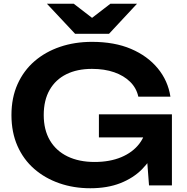

<svg xmlns="http://www.w3.org/2000/svg" viewBox="-20 -988 995 1023"><path d="M836 -325Q835 -257 809.5 -195.5Q784 -134 737 -86.5Q690 -39 621 -12Q552 15 461 15Q373 15 296.5 -11.5Q220 -38 162.5 -88Q105 -138 73 -210.5Q41 -283 41 -375Q41 -467 73.5 -539.5Q106 -612 164 -662Q222 -712 300 -738.5Q378 -765 470 -765Q590 -765 678 -727.5Q766 -690 820.5 -624Q875 -558 888 -473H717Q707 -519 673.5 -552Q640 -585 588.5 -603Q537 -621 470 -621Q391 -621 333.5 -592.5Q276 -564 244.5 -509Q213 -454 213 -375Q213 -296 246 -240Q279 -184 340 -154.5Q401 -125 484 -125Q565 -125 626 -150.5Q687 -176 722.5 -222.5Q758 -269 763 -333ZM507 -256V-379H896V0H774L751 -304L786 -256ZM561 -808H380L230 -968H373L508 -864H433L568 -968H710Z"/></svg>

Font: Unbounded Medium
Style: Regular
Weight: 500
Designer: Luke Prowse, Jean-Baptiste Morizot, Fátima Lázaro, Florian Runge
Foundry: NaN
Version: Version 1.700